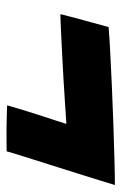

<svg xmlns="http://www.w3.org/2000/svg" viewBox="83 -567 358 564"><g transform="rotate(90 262.0 -285.0)"><path d="M523.5 -443.5Q520 -431.5 510.5 -401Q501 -370.5 488.5 -330.5Q476 -290.5 463 -249.5Q450 -208.5 439.5 -175.2Q429 -142 424.5 -125.5Q415 -125.5 396 -125.2Q377 -125 355.2 -125.2Q333.5 -125.5 315.5 -126Q297.5 -126.5 289.5 -127Q294 -144 301.5 -168.2Q309 -192.5 317.2 -218.2Q325.5 -244 332.8 -266Q340 -288 344 -301Q316.5 -299 281 -296.8Q245.5 -294.5 207 -292.2Q168.5 -290 132.5 -288.2Q96.5 -286.5 67.2 -285Q38 -283.5 21.5 -283.5Q26 -301.5 32.8 -327.2Q39.5 -353 47 -379.5Q54.5 -406 59.5 -425Q82.5 -427 128 -429.5Q173.5 -432 230.2 -434.5Q287 -437 344 -439Q401 -441 449 -442.2Q497 -443.5 523.5 -443.5Z"/></g></svg>

Font: Grandstander Thin ExtraBold
Style: Italic
Weight: 800
Italic angle: -15°
Version: Version 1.200